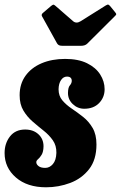

<svg xmlns="http://www.w3.org/2000/svg" viewBox="-48 -796 526 836"><path d="M197.5 -130.5Q198 -162.5 182 -185.2Q166 -208 142 -227Q118 -246 94 -266.8Q70 -287.5 53.8 -314.8Q37.5 -342 37.5 -381.5Q37.5 -430.5 63 -466Q88.5 -501.5 133.2 -520.5Q178 -539.5 235.5 -539.5Q292.5 -539.5 330.8 -520.8Q369 -502 388.2 -471.8Q407.5 -441.5 407.5 -407.5Q407.5 -372 383.5 -347.2Q359.5 -322.5 319 -322.5Q290 -322.5 268.8 -342.8Q247.5 -363 248 -392.5Q248.5 -415.5 256.2 -424.2Q264 -433 264.5 -443.5Q264.5 -462.5 243.5 -462.5Q228 -462.5 217.8 -447.5Q207.5 -432.5 207 -407.5Q207 -378.5 223.5 -359Q240 -339.5 264.5 -323Q289 -306.5 313.8 -287Q338.5 -267.5 355.2 -239Q372 -210.5 372 -167Q372 -100.5 340 -59.5Q308 -18.5 257.8 0.5Q207.5 19.5 152.5 19.5Q70.5 19.5 21.2 -23.2Q-28 -66 -28 -129.5Q-28 -172 -4.5 -202Q19 -232 61.5 -232Q97 -232 119.2 -211.5Q141.5 -191 141.5 -159Q141 -134.5 133.2 -122Q125.5 -109.5 117.8 -103Q110 -96.5 110 -90Q110 -80.5 119.8 -72.8Q129.5 -65 149 -65Q168 -65 182.2 -81.5Q196.5 -98 197.5 -130.5ZM200.5 -607 135 -725Q130 -733.5 141 -741.5L175 -770.5Q182.5 -776 185 -775.8Q187.5 -775.5 193.5 -770.5L270.5 -703.5Q284.5 -692 303 -703.5L413 -772.5Q420.5 -777 423.8 -775.8Q427 -774.5 431.5 -769.5L453.5 -742.5Q458.5 -736.5 458.2 -733.8Q458 -731 451 -724.5L332 -606Q322.5 -596.5 304 -596.5H225.5Q214 -596.5 209 -599Q204 -601.5 200.5 -607Z"/></svg>

Font: Besley* Condensed Heavy
Style: Italic
Weight: 800
Width: 3
Italic angle: -13°
Designer: Owen Earl
Foundry: indestructible type*
Version: Version 3.000; ttfautohint (v1.8.3)